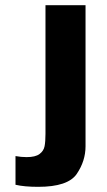

<svg xmlns="http://www.w3.org/2000/svg" viewBox="-20 -720 413 743"><path d="M40 -5V-116Q62 -112 83 -112Q117 -112 133 -124Q149 -136 152.5 -154Q156 -172 156 -202V-700H311V-154Q311 -97 277 -47Q243 3 128 3Q74 3 40 -5Z"/></svg>

Font: Be Vietnam ExtraBold
Style: Regular
Weight: 800
Designer: Gabriel Lam
Foundry: TypeRant
Version: Version 4.000